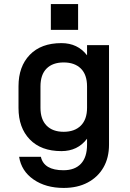

<svg xmlns="http://www.w3.org/2000/svg" viewBox="-20 -772 640 944"><path d="M293 152Q205 152 145 110.5Q85 69 74 -1H181Q196 65 292 65Q348 65 378 33Q408 1 408 -61V-90Q362 -29 282 -29Q182 -29 126.5 -86.5Q71 -144 71 -241V-348Q71 -445 126.5 -502.5Q182 -560 282 -560Q362 -560 408 -500V-550H516V-61Q516 4 488.5 51.5Q461 99 411 125.5Q361 152 293 152ZM179 -242Q179 -185 209 -154.5Q239 -124 293 -124Q347 -124 377.5 -154.5Q408 -185 408 -242V-347Q408 -405 377.5 -435Q347 -465 293 -465Q239 -465 209 -435Q179 -405 179 -347ZM230 -752H364V-625H230Z"/></svg>

Font: Tiny SemiBold
Style: Regular
Weight: 600
Designer: Philipp Nurullin, Konstantin Bulenkov
Foundry: JetBrains
Version: Version 2.251; ttfautohint (v1.8.4.7-5d5b)